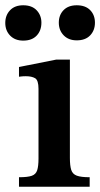

<svg xmlns="http://www.w3.org/2000/svg" viewBox="-49 -708 380 728"><path d="M291 0H23V-36Q56 -36 71.5 -41.5Q87 -47 92 -62.5Q97 -78 97 -107V-371Q97 -404 84 -411.5Q71 -419 49 -419Q38 -419 30.5 -418Q23 -417 23 -417V-454L164 -482H216V-109Q216 -80 221 -64Q226 -48 242 -42Q258 -36 291 -36ZM242 -555Q211 -555 192.5 -574Q174 -593 174 -622Q174 -651 192 -669.5Q210 -688 242 -688Q275 -688 293 -669.5Q311 -651 311 -622Q311 -593 293 -574Q275 -555 242 -555ZM39 -554Q8 -554 -10.5 -573Q-29 -592 -29 -621Q-29 -650 -11 -669Q7 -688 39 -688Q72 -688 90 -669Q108 -650 108 -622Q108 -592 90 -573Q72 -554 39 -554Z"/></svg>

Font: STIX Two Text SemiBold
Style: Regular
Weight: 600
Designer: Ross Mills, John Hudson & Paul Hanslow, Tiro Typeworks Ltd; with prior portions MicroPress Inc., and Coen Hoffman.
Foundry: Tiro Typeworks Ltd
Version: Version 2.13 b171